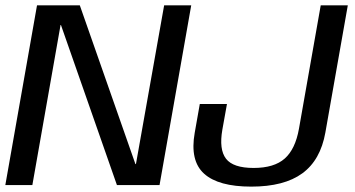

<svg xmlns="http://www.w3.org/2000/svg" viewBox="-30 -695 1334 721"><path d="M-10 0H91.5L197.4 -601H198.9L409.1 0H569.1L688.1 -675H586.4L480.5 -79H478.5L269.7 -675H109ZM913.6 5.8Q1037.1 5.8 1105.3 -44.1Q1173.5 -93.9 1191.9 -197.7L1276.1 -675H1174.4L1092.7 -211.8Q1079.1 -134.9 1039.2 -99.6Q999.4 -64.3 922.4 -64.3Q845.4 -64.3 818.7 -99Q792 -133.8 805 -208.2L822.3 -304.5H720.3L701.2 -196.4Q682.6 -91.5 736.3 -42.9Q789.9 5.8 913.6 5.8Z"/></svg>

Font: Anybody Thin
Style: Italic
Weight: 100
Italic angle: -10°
Designer: Tyler Finck
Foundry: Etcetera Type Company
Version: Version 1.114;gftools[0.9.25]